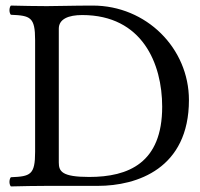

<svg xmlns="http://www.w3.org/2000/svg" viewBox="-20 -667 716 689"><path d="M191 -84V-564C191 -599 226 -613 275 -613C491 -613 562 -438 562 -284C562 -82 441 -32 300 -32C202 -32 191 -52 191 -84ZM148 -645C112 -645 59 -646 19 -647C16 -644 14 -637 14 -630C14 -624 16 -617 19 -614C89 -611 106 -606 106 -523V-122C106 -39 89 -34 19 -31C16 -28 14 -21 14 -14C14 -8 16 -1 19 2C58 1 111 0 149 0H331C472 0 658 -62 658 -308C658 -494 505 -647 313 -647C242 -647 187 -645 148 -645Z"/></svg>

Font: Ponomar Unicode
Style: Regular
Weight: 400
Version: 1.3